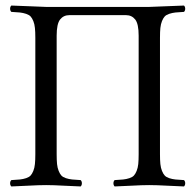

<svg xmlns="http://www.w3.org/2000/svg" viewBox="-20 -670 707 695"><path d="M521 -645Q534.2 -645 577.1 -647.2Q620.1 -649.4 646 -649.9Q650.4 -645.5 650.4 -638.4Q650.4 -631.3 646 -627Q626.5 -626 615 -624.8Q603.5 -623.5 592.5 -619.9Q581.5 -616.2 576.2 -610.4Q570.8 -604.5 566.4 -593.8Q562 -583 560.5 -568.8Q559.1 -554.7 559.1 -533.2V-111.8Q559.1 -90.3 560.5 -76.2Q562 -62 566.4 -51.3Q570.8 -40.5 576.2 -34.7Q581.5 -28.8 592.5 -25.1Q603.5 -21.5 615 -20.3Q626.5 -19 646 -18.1Q650.4 -13.7 650.4 -6.6Q650.4 0.5 646 4.9Q625 4.4 585.9 2.2Q546.9 0 520 0Q493.7 0 455.3 2.2Q417 4.4 395 4.9Q390.6 0.5 390.6 -6.6Q390.6 -13.7 395 -18.1Q414.6 -19 426 -20.3Q437.5 -21.5 448.5 -25.1Q459.5 -28.8 464.8 -34.7Q470.2 -40.5 474.6 -51.3Q479 -62 480.5 -76.2Q481.9 -90.3 481.9 -111.8V-541Q481.9 -583.5 469.5 -599.4Q457 -615.2 436 -615.2H231Q210 -615.2 197.5 -599.4Q185.1 -583.5 185.1 -541V-111.8Q185.1 -90.3 186.5 -76.2Q188 -62 192.4 -51.3Q196.8 -40.5 202.1 -34.7Q207.5 -28.8 218.5 -25.1Q229.5 -21.5 241 -20.3Q252.4 -19 272 -18.1Q276.4 -13.7 276.4 -6.6Q276.4 0.5 272 4.9Q250 4.4 211.7 2.2Q173.3 0 147 0Q120.1 0 81.1 2.2Q42 4.4 21 4.9Q16.6 0.5 16.6 -6.6Q16.6 -13.7 21 -18.1Q40.5 -19 52 -20.3Q63.5 -21.5 74.5 -25.1Q85.4 -28.8 90.8 -34.7Q96.2 -40.5 100.6 -51.3Q105 -62 106.4 -76.2Q107.9 -90.3 107.9 -111.8V-533.2Q107.9 -554.7 106.4 -568.8Q105 -583 100.6 -593.8Q96.2 -604.5 90.8 -610.4Q85.4 -616.2 74.5 -619.9Q63.5 -623.5 52 -624.8Q40.5 -626 21 -627Q16.6 -631.3 16.6 -638.4Q16.6 -645.5 21 -649.9Q47.4 -649.4 91.3 -647.2Q135.3 -645 146 -645Z"/></svg>

Font: Linux Libertine Display G
Style: Regular
Weight: 400
Designer: Philipp H. Poll
Foundry: Philipp H. Poll
Version: Version 5.0.9